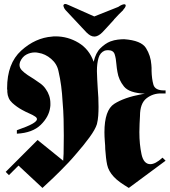

<svg xmlns="http://www.w3.org/2000/svg" viewBox="-20 -909 835 945"><path d="M63 -268Q117 -287 139 -299.5Q161 -312 162 -322Q162 -326 159.5 -329.5Q157 -333 152 -336Q142 -343 124.5 -350.5Q107 -358 89 -368Q63 -382 40.5 -402.5Q18 -423 16 -456V-466Q15 -468 15 -470V-475Q15 -597 84.5 -660Q154 -723 237 -729Q241 -730 245 -730H253Q314 -730 366.5 -698.5Q419 -667 441 -605Q451 -649 474.5 -672Q498 -695 523 -705Q542 -712 560 -714Q578 -716 591 -716Q675 -710 698.5 -672.5Q722 -635 725 -590Q726 -583 726 -575V-560Q727 -521 735 -492.5Q743 -464 787 -464H795V-449H774Q733 -450 701 -425Q669 -400 669 -338Q668 -320 667 -300Q666 -280 666 -260V-257Q666 -199 676.5 -150Q687 -101 720 -101Q732 -101 746.5 -108.5Q761 -116 780 -133L795 -118L614 16Q589 1 571 -12Q553 -25 540 -39Q514 -67 507.5 -97.5Q501 -128 498 -175Q498 -183 497.5 -192.5Q497 -202 496 -212Q495 -224 494.5 -236Q494 -248 494 -258Q494 -367 542.5 -398Q591 -429 676 -445Q680 -446 684.5 -446.5Q689 -447 693 -448Q616 -451 590 -483.5Q564 -516 558 -555Q556 -564 555 -573.5Q554 -583 553 -592Q551 -621 544.5 -641.5Q538 -662 512 -662Q508 -662 504.5 -661.5Q501 -661 496 -660Q473 -651 465 -624Q457 -597 457 -559Q457 -540 458.5 -518.5Q460 -497 461 -474Q462 -463 462.5 -451.5Q463 -440 464 -429Q464 -417 464.5 -405.5Q465 -394 465 -383Q465 -361 463.5 -339.5Q462 -318 457 -298Q449 -272 420.5 -233Q392 -194 356 -153Q347 -142 337 -131L317 -109Q278 -68 242.5 -34Q207 0 189 16L71 -94L24 -47L8 -63L165 -220L291 -118Q291 -117 291.5 -126.5Q292 -136 293 -152Q293 -169 293.5 -192Q294 -215 294 -242Q294 -279 293 -322Q292 -365 288 -409Q286 -448 281 -486Q276 -524 268 -558Q261 -594 232 -619Q203 -644 169 -649Q165 -650 160.5 -650.5Q156 -651 152 -651Q130 -651 110 -640.5Q90 -630 79 -605Q78 -601 77 -597.5Q76 -594 76 -590Q76 -575 87.5 -563Q99 -551 117 -539Q124 -534 132 -529.5Q140 -525 147 -520Q164 -509 179.5 -497.5Q195 -486 205 -471Q216 -456 222 -438Q228 -420 228 -400V-390Q228 -386 227 -381Q221 -334 180.5 -294.5Q140 -255 63 -251ZM586 -859Q577 -851 566 -839.5Q555 -828 543 -815L541 -813V-812Q521 -790 504.5 -772Q488 -754 484 -750Q473 -739 463 -734Q453 -729 445 -729Q434 -729 424.5 -734.5Q415 -740 405 -750L303 -859Q298 -865 295.5 -870Q293 -875 292 -880Q292 -887 298 -889Q304 -891 318 -884L444 -828L562 -875Q572 -882 579.5 -885Q587 -888 591 -888Q600 -888 598.5 -880Q597 -872 586 -860Z"/></svg>

Font: Fette UNZ Fraktur
Style: Regular
Weight: 900
Foundry: UNZ1 Extensions by Catfonts.de
Version: Version 0.000 2012 initial release